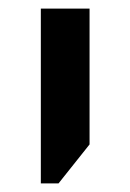

<svg xmlns="http://www.w3.org/2000/svg" viewBox="-20 -651 304 450"><path d="M75.7 -630.9H189.9V-312.5L117.2 -221.2H75.7Z"/></svg>

Font: Viking Open Sans Light
Style: Bold
Weight: 600
Foundry: Ascender Corporation
Version: Version 2.001